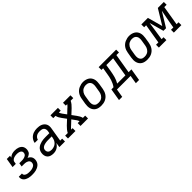

<svg xmlns="http://www.w3.org/2000/svg" viewBox="340 -1957 3537 3537"><g transform="rotate(-45 2108.5 -188.5)"><path d="M257 8Q232 8 207 6Q182 4 158.5 -2.5Q135 -9 114 -20Q93 -31 77 -48Q61 -65 54 -88.5Q47 -112 51 -137Q51 -138 51.5 -140Q52 -142 52 -143H135Q135 -143 134.5 -142Q134 -141 134 -140Q132 -126 137.5 -113.5Q143 -101 153 -92.5Q163 -84 175.5 -78.5Q188 -73 201.5 -70.5Q215 -68 229 -67Q243 -66 257 -66Q272 -66 286.5 -67Q301 -68 316 -71Q331 -74 345.5 -79.5Q360 -85 373 -94Q386 -103 394.5 -116.5Q403 -130 405 -145Q408 -160 405 -175Q402 -190 393 -201.5Q384 -213 371 -220Q358 -227 344 -231.5Q330 -236 314.5 -237.5Q299 -239 283 -239H222L234 -312H295Q309 -312 322 -313Q335 -314 348.5 -317Q362 -320 375.5 -325Q389 -330 400.5 -338Q412 -346 419.5 -358.5Q427 -371 429 -384Q431 -397 428 -410Q425 -423 417 -433Q409 -443 397.5 -449Q386 -455 373.5 -458.5Q361 -462 347.5 -463.5Q334 -465 321 -465Q307 -465 294 -463.5Q281 -462 268 -459.5Q255 -457 241.5 -452Q228 -447 216.5 -439Q205 -431 197 -419Q189 -407 187 -394L180 -349H96L126 -530H210L203 -489Q217 -503 233.5 -513Q250 -523 267.5 -528.5Q285 -534 303.5 -536Q322 -538 339 -538Q363 -538 386.5 -534.5Q410 -531 431 -522.5Q452 -514 470 -500Q488 -486 498.5 -466Q509 -446 512 -422.5Q515 -399 511 -375Q508 -357 500.5 -339.5Q493 -322 478.5 -309.5Q464 -297 446.5 -288Q429 -279 411 -274Q431 -265 448 -251.5Q465 -238 475.5 -219Q486 -200 488.5 -177.5Q491 -155 487 -132Q483 -108 471.5 -85.5Q460 -63 440.5 -46.5Q421 -30 398 -19Q375 -8 351.5 -2Q328 4 304 6Q280 8 257 8Z M808 8Q773 8 740.5 -1.5Q708 -11 686.5 -34.5Q665 -58 658 -91.5Q651 -125 657 -159Q661 -186 674 -211Q687 -236 709 -254.5Q731 -273 757 -284Q783 -295 809.5 -301.5Q836 -308 862.5 -310Q889 -312 916 -312H1017L1025 -358Q1028 -380 1023 -402.5Q1018 -425 1002.5 -439.5Q987 -454 964.5 -459Q942 -464 919 -464Q898 -464 876 -460.5Q854 -457 834.5 -446Q815 -435 800.5 -416.5Q786 -398 781 -376H699Q703 -401 713.5 -423.5Q724 -446 740.5 -465.5Q757 -485 778.5 -499.5Q800 -514 823.5 -522.5Q847 -531 871 -534.5Q895 -538 919 -538Q947 -538 973.5 -534Q1000 -530 1024 -519.5Q1048 -509 1067 -491.5Q1086 -474 1097 -451Q1108 -428 1109.5 -400.5Q1111 -373 1106 -346L1061 -74H1112V0H966L981 -94Q968 -71 949 -51Q930 -31 907 -17.5Q884 -4 858.5 2Q833 8 808 8ZM830 -65Q859 -65 889 -74Q919 -83 943.5 -103.5Q968 -124 981.5 -152Q995 -180 1000 -210L1005 -239H916Q903 -239 890.5 -238.5Q878 -238 865 -236.5Q852 -235 839.5 -232.5Q827 -230 814 -226.5Q801 -223 788.5 -217Q776 -211 765.5 -202.5Q755 -194 748.5 -182Q742 -170 740 -157Q737 -138 742 -119Q747 -100 760 -87.5Q773 -75 792 -70Q811 -65 830 -65Z M1190 0V-74H1258Q1273 -104 1295.5 -131.5Q1318 -159 1343 -183L1435 -269L1374 -352Q1357 -375 1342.5 -401Q1328 -427 1323 -457H1263V-530H1458V-457H1409Q1413 -442 1420.5 -428Q1428 -414 1437 -402V-401Q1438 -400 1439 -398.5Q1440 -397 1441 -396L1494 -324L1575 -401Q1578 -403 1580.5 -405.5Q1583 -408 1586 -410Q1586 -410 1586 -410Q1586 -410 1586 -410Q1598 -421 1608.5 -432.5Q1619 -444 1628 -457H1590V-530H1785V-457H1717Q1702 -426 1680 -398.5Q1658 -371 1632 -347L1540 -261L1601 -178Q1618 -155 1632.5 -129Q1647 -103 1653 -74H1712V0H1517V-74H1566Q1562 -88 1554.5 -102Q1547 -116 1539 -128L1538 -129Q1537 -130 1536 -131.5Q1535 -133 1534 -134L1482 -206L1400 -129Q1397 -127 1394.5 -124.5Q1392 -122 1389 -120Q1389 -120 1389 -120Q1389 -120 1389 -120Q1378 -109 1367 -97.5Q1356 -86 1347 -74H1385V0Z M2053 8Q2022 8 1992.5 2Q1963 -4 1938 -19Q1913 -34 1896 -57.5Q1879 -81 1871 -109Q1863 -137 1863 -168Q1863 -199 1868 -230L1887 -340Q1891 -367 1900.5 -393.5Q1910 -420 1926 -444Q1942 -468 1965 -487Q1988 -506 2014.5 -517.5Q2041 -529 2068 -535Q2095 -541 2123 -541Q2154 -541 2183 -533.5Q2212 -526 2237 -511Q2262 -496 2279 -472.5Q2296 -449 2304 -421Q2312 -393 2312 -362Q2312 -331 2307 -300L2289 -190Q2284 -163 2274.5 -136.5Q2265 -110 2249 -86Q2233 -62 2210 -43Q2187 -24 2161 -12.5Q2135 -1 2107.5 3.5Q2080 8 2053 8ZM2054 -66Q2073 -66 2091 -69Q2109 -72 2126 -80.5Q2143 -89 2157.5 -102.5Q2172 -116 2182 -132.5Q2192 -149 2198 -166.5Q2204 -184 2207 -202L2225 -312Q2228 -331 2229 -350Q2230 -369 2226 -387Q2222 -405 2212.5 -420.5Q2203 -436 2188.5 -446Q2174 -456 2156 -460.5Q2138 -465 2119 -465Q2101 -465 2083 -461Q2065 -457 2048 -448.5Q2031 -440 2017 -426.5Q2003 -413 1993 -397Q1983 -381 1977 -363.5Q1971 -346 1968 -328L1950 -218Q1947 -199 1946.5 -180Q1946 -161 1949.5 -143.5Q1953 -126 1962 -110.5Q1971 -95 1985 -84.5Q1999 -74 2017 -70Q2035 -66 2054 -66Z M2355 164 2395 -74H2450Q2471 -102 2486.5 -134.5Q2502 -167 2512.5 -199Q2523 -231 2530 -264.5Q2537 -298 2542 -331L2563 -457H2519V-530H2975V-456H2907L2843 -74H2917L2878 164H2794L2821 0H2466L2439 164ZM2546 -74H2760L2823 -457H2646L2624 -319Q2618 -288 2612 -256.5Q2606 -225 2597 -194Q2588 -163 2575.5 -132.5Q2563 -102 2546 -74Z M3253 8Q3222 8 3192.5 2Q3163 -4 3138 -19Q3113 -34 3096 -57.5Q3079 -81 3071 -109Q3063 -137 3063 -168Q3063 -199 3068 -230L3087 -340Q3091 -367 3100.5 -393.5Q3110 -420 3126 -444Q3142 -468 3165 -487Q3188 -506 3214.5 -517.5Q3241 -529 3268 -535Q3295 -541 3323 -541Q3354 -541 3383 -533.5Q3412 -526 3437 -511Q3462 -496 3479 -472.5Q3496 -449 3504 -421Q3512 -393 3512 -362Q3512 -331 3507 -300L3489 -190Q3484 -163 3474.5 -136.5Q3465 -110 3449 -86Q3433 -62 3410 -43Q3387 -24 3361 -12.5Q3335 -1 3307.5 3.5Q3280 8 3253 8ZM3254 -66Q3273 -66 3291 -69Q3309 -72 3326 -80.5Q3343 -89 3357.5 -102.5Q3372 -116 3382 -132.5Q3392 -149 3398 -166.5Q3404 -184 3407 -202L3425 -312Q3428 -331 3429 -350Q3430 -369 3426 -387Q3422 -405 3412.5 -420.5Q3403 -436 3388.5 -446Q3374 -456 3356 -460.5Q3338 -465 3319 -465Q3301 -465 3283 -461Q3265 -457 3248 -448.5Q3231 -440 3217 -426.5Q3203 -413 3193 -397Q3183 -381 3177 -363.5Q3171 -346 3168 -328L3150 -218Q3147 -199 3146.5 -180Q3146 -161 3149.5 -143.5Q3153 -126 3162 -110.5Q3171 -95 3185 -84.5Q3199 -74 3217 -70Q3235 -66 3254 -66Z M3558 0V-74H3619L3683 -457H3631V-530H3802L3883 -237L4061 -530H4217V-457H4156L4093 -74H4144V0H3948V-74H4009L4014 -106Q4028 -190 4044 -273.5Q4060 -357 4076 -441L3904 -159H3836L3758 -441Q3745 -357 3733.5 -273.5Q3722 -190 3708 -106L3703 -74H3754V0Z"/></g></svg>

Font: Iosevka Curly Slab ExObl
Style: Regular
Weight: 400
Width: 7
Italic angle: -9°
Monospace: yes
Designer: Belleve Invis
Foundry: Belleve Invis
Version: Version 11.1.0; ttfautohint (v1.8.3)